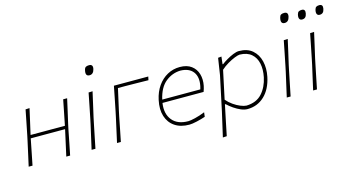

<svg xmlns="http://www.w3.org/2000/svg" viewBox="-94 -1110 3094 1689"><g transform="rotate(-15 1453.0 -265.5)"><path d="M41.5 0Q54 -56 65.8 -109Q77.5 -162 90.5 -221L101 -270.5Q113.5 -332.5 124 -385.2Q134.5 -438 145.5 -494L182 -496Q169.5 -439.5 157.2 -385.8Q145 -332 131 -270.5L130 -265H442.5L443.5 -270.5Q456 -332.5 466.5 -385.2Q477 -438 488 -494H524Q511.5 -437.5 499.5 -384.8Q487.5 -332 473.5 -270.5L463 -221Q451 -160.5 440.8 -108.5Q430.5 -56.5 419 0H384Q396.5 -56 408.2 -109Q420 -162 433 -221L436 -236H123.5L120.5 -221Q108.5 -160.5 98.2 -108.5Q88 -56.5 76.5 0Z M614.5 0Q627.5 -56.5 639 -108.5Q650.5 -160.5 664.5 -221L675 -271Q687.5 -332.5 698 -385.2Q708.5 -438 719.5 -494L756 -495.5Q743.5 -439.5 731.2 -385.8Q719 -332 705 -271L694.5 -221Q682 -160.5 671.5 -108.5Q661 -56.5 649.5 0ZM767.5 -638Q726.5 -638 740.5 -694Q745 -713 755.8 -719Q766.5 -725 784.5 -725Q822.5 -725 813.5 -683Q803.5 -638 767.5 -638Z M846 0Q858.5 -56 870.2 -109Q882 -162 895 -221L905.5 -270.5Q918 -332.5 928.5 -385.2Q939 -438 950 -494H1263L1256 -462Q1204 -463 1150.2 -463.8Q1096.5 -464.5 1046 -465H979Q968 -416.5 958 -371Q948 -325.5 935.5 -270.5L925 -221Q913 -160.5 902.8 -108.5Q892.5 -56.5 881 0Z M1503 9Q1424.5 9 1372.2 -26.5Q1320 -62 1300 -125Q1280 -188 1298 -271Q1313 -342 1349.5 -394Q1386 -446 1438 -474.5Q1490 -503 1551 -503Q1616 -503 1656 -473.2Q1696 -443.5 1710.2 -394.5Q1724.5 -345.5 1713 -288Q1711 -277 1706.5 -262.2Q1702 -247.5 1698 -237H1323.5Q1309 -141 1356.5 -82Q1404 -23 1503 -23Q1522 -23 1565 -33.2Q1608 -43.5 1656 -63L1651 -23Q1616 -11 1572.8 -1Q1529.5 9 1503 9ZM1549 -471Q1474 -469 1413.5 -420.5Q1353 -372 1329 -266H1676Q1680.5 -279.5 1683 -293Q1699.5 -374 1663.8 -421.5Q1628 -469 1549 -471Z M1758 194Q1771 138 1783 84.8Q1795 31.5 1809 -29L1875.5 -342Q1881 -378 1887 -417Q1893 -456 1899 -494L1930 -497L1922 -429H1928Q1947 -444 1976.8 -461.5Q2006.5 -479 2037.2 -491.5Q2068 -504 2090 -504Q2166.5 -504 2212.5 -464.2Q2258.5 -424.5 2274 -359.8Q2289.5 -295 2274 -220Q2251.5 -112 2187.5 -51.5Q2123.5 9 2032 9Q2005.5 9 1974.2 -4.2Q1943 -17.5 1912.2 -38.5Q1881.5 -59.5 1857 -83H1851L1839.5 -28.5Q1827 32 1816.2 83.8Q1805.5 135.5 1794 192ZM2032 -23Q2123 -25.5 2174 -81.8Q2225 -138 2243 -224Q2257 -292 2245.5 -347.8Q2234 -403.5 2195.2 -437Q2156.5 -470.5 2089 -472Q2073 -471.5 2042 -459.2Q2011 -447 1976.2 -426.5Q1941.5 -406 1914 -381L1859 -123Q1883.5 -94 1915.2 -71.8Q1947 -49.5 1978.2 -36.8Q2009.5 -24 2032 -23Z M2392 0Q2405 -56.5 2416.5 -108.5Q2428 -160.5 2442 -221L2452.5 -271Q2465 -332.5 2475.5 -385.2Q2486 -438 2497 -494L2533.5 -495.5Q2521 -439.5 2508.8 -385.8Q2496.5 -332 2482.5 -271L2472 -221Q2459.5 -160.5 2449 -108.5Q2438.5 -56.5 2427 0ZM2545 -638Q2504 -638 2518 -694Q2522.5 -713 2533.2 -719Q2544 -725 2562 -725Q2600 -725 2591 -683Q2581 -638 2545 -638Z M2632 0Q2645 -56.5 2656.5 -108.5Q2668 -160.5 2682 -221L2692.5 -271Q2705 -332.5 2715.5 -385.2Q2726 -438 2737 -494L2773.5 -495.5Q2761 -439.5 2748.8 -385.8Q2736.5 -332 2722.5 -271L2712 -221Q2699.5 -160.5 2689 -108.5Q2678.5 -56.5 2667 0ZM2861 -628Q2843 -628 2836.2 -641.8Q2829.5 -655.5 2836 -681Q2840.5 -699 2850.8 -705Q2861 -711 2878 -711Q2912.5 -711 2905 -671Q2900.5 -648 2889.8 -638Q2879 -628 2861 -628ZM2701 -628Q2683 -628 2676.2 -641.8Q2669.5 -655.5 2676 -681Q2680.5 -699 2690.8 -705Q2701 -711 2718 -711Q2752.5 -711 2745 -671Q2740.5 -648 2729.8 -638Q2719 -628 2701 -628Z"/></g></svg>

Font: Commissioner Loud Thin
Style: Italic
Weight: 100
Italic angle: -12°
Designer: Kostas Bartsokas
Foundry: Kostas Bartsokas
Version: Version 1.000; ttfautohint (v1.8.3)